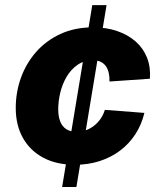

<svg xmlns="http://www.w3.org/2000/svg" viewBox="-20 -748 620 768"><path d="M228.5 0 349.1 -727.5H406.2L285.6 0ZM279.8 -88.9Q206.1 -88.9 153.1 -117.2Q100.1 -145.5 71.5 -196.5Q43 -247.6 43 -315.9Q43 -378.9 63.7 -436.8Q84.5 -494.6 124.3 -540Q164.1 -585.4 221.7 -612.1Q279.3 -638.7 353 -638.7Q404.8 -638.7 448 -624Q491.2 -609.4 522 -582.5Q552.7 -555.7 567.9 -517.8Q583 -480 579.6 -433.1L418 -421.9Q418.5 -440.4 415 -456.1Q411.6 -471.7 403.8 -482.9Q396 -494.1 383.3 -500.5Q370.6 -506.8 351.6 -506.8Q316.4 -506.8 290.3 -488.8Q264.2 -470.7 246.8 -441.4Q229.5 -412.1 221.2 -377.7Q212.9 -343.3 212.9 -311Q212.9 -282.7 220.7 -262.5Q228.5 -242.2 245.1 -231.4Q261.7 -220.7 286.1 -220.7Q305.7 -220.7 323.5 -227.1Q341.3 -233.4 356.2 -245.1Q371.1 -256.8 382.3 -272.9Q393.6 -289.1 399.4 -308.6L557.6 -296.4Q546.4 -249.5 521.5 -211.2Q496.6 -172.9 460.2 -145.5Q423.8 -118.2 378.2 -103.5Q332.5 -88.9 279.8 -88.9Z"/></svg>

Font: Inter 24pt ExtraBold
Style: Italic
Weight: 800
Italic angle: -9.3988°
Designer: Rasmus Andersson
Foundry: rsms
Version: Version 4.001;git-66647c0bb